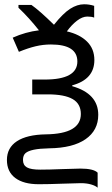

<svg xmlns="http://www.w3.org/2000/svg" viewBox="-20 -683 523 893"><path d="M371.1 -663.1Q396 -663.1 418 -655.8V-601.1Q406.2 -606 386.2 -606Q363.3 -606 338.1 -586.7Q313 -567.4 291 -537.1Q350.6 -523.4 384.8 -489.7Q418.9 -456.1 418.9 -403.8Q418.9 -314 315.9 -286.1V-282.2Q437 -247.6 437 -148.9Q437 -76.7 377.9 -35.6Q318.8 5.4 209 6.8Q163.6 7.8 137 13.4Q110.4 19 98.6 29.3Q86.9 39.6 86.9 61Q86.9 85 105.2 95.5Q123.5 106 167 106Q209 106 268.6 103.5L354 101.1Q415 101.1 434.1 120.1V189.9Q423.8 180.7 403.3 174.8Q382.8 168.9 356 168.9L268.6 171.4Q205.1 173.8 160.2 173.8Q89.8 173.8 51 144.8Q12.2 115.7 12.2 61Q12.2 4.4 58.6 -26.1Q105 -56.6 192.9 -58.1Q356 -60.1 356 -152.8Q356 -200.2 317.9 -222.2Q279.8 -244.1 202.1 -244.1H129.9V-313H188Q339.8 -313 339.8 -397Q339.8 -476.1 216.8 -476.1Q180.7 -476.1 145.8 -467.8Q110.8 -459.5 67.9 -441.9L39.1 -507.8Q99.6 -534.7 161.1 -542Q116.2 -599.1 65.9 -647V-660.2H126Q162.6 -634.8 231 -567.9Q273.9 -621.6 306.6 -642.3Q339.4 -663.1 371.1 -663.1Z"/></svg>

Font: Open Sans ACDW
Style: acdw
Weight: 400
Foundry: Ascender Corporation
Version: Version 1.10